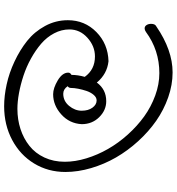

<svg xmlns="http://www.w3.org/2000/svg" viewBox="18 -794 878 955"><g transform="rotate(-90 457.5 -316.0)"><path d="M466.8 -491.2Q497.1 -491.2 535.6 -468.3Q574.2 -445.3 574.2 -416Q574.2 -406.2 563 -399.9Q563 -368.2 553.2 -334Q589.4 -283.2 654.8 -283.2Q706.1 -283.2 747.6 -320.6Q789.1 -357.9 789.1 -410.2Q789.1 -449.7 769.8 -486.3Q750.5 -522.9 718 -550.8Q685.5 -578.6 644.5 -601.3Q603.5 -624 559.1 -638.7Q514.6 -653.3 472.2 -661.1Q429.7 -668.9 394 -668.9Q340.8 -668.9 293.7 -653.6Q246.6 -638.2 210 -609.1Q173.3 -580.1 152.1 -534.7Q130.9 -489.3 130.9 -433.1Q130.9 -381.8 147.9 -325.9Q165 -270 194.6 -218.3Q224.1 -166.5 266.4 -119.6Q308.6 -72.8 356.4 -38.3Q404.3 -3.9 460.4 16.6Q516.6 37.1 571.8 37.1Q686 37.1 776.9 -29.8Q786.1 -36.1 793.9 -36.1Q804.7 -36.1 810.8 -26.6Q816.9 -17.1 816.9 -3.9Q816.9 16.1 804.2 22Q686 103 575.2 103Q513.7 103 451.2 81.1Q388.7 59.1 334.7 21.5Q280.8 -16.1 233.4 -68.1Q186 -120.1 152.3 -178.5Q118.7 -236.8 99.4 -302.2Q80.1 -367.7 80.1 -430.2Q80.1 -516.1 122.3 -585.7Q164.6 -655.3 239.5 -695.1Q314.5 -734.9 407.2 -734.9Q458.5 -734.9 515.6 -722.4Q572.8 -710 629.6 -683.3Q686.5 -656.7 732.2 -620.4Q777.8 -584 806.4 -531.2Q835 -478.5 835 -418Q835 -334 776.1 -276.1Q717.3 -218.3 630.9 -215.8Q567.4 -222.7 524.9 -273.9Q490.7 -227.1 432.1 -227.1Q387.2 -227.1 352.5 -262.2Q317.9 -297.4 317.9 -349.1Q321.3 -410.2 366.5 -450.7Q411.6 -491.2 466.8 -491.2ZM498 -401.9Q498 -413.6 506.8 -418.9Q491.7 -440.9 469.2 -440.9Q433.1 -440.9 408.9 -411.9Q384.8 -382.8 384.8 -349.1Q384.8 -316.4 399.9 -295.7Q415 -274.9 436 -274.9Q451.2 -274.9 463.6 -289.6Q476.1 -304.2 483.2 -325.2Q490.2 -346.2 494.1 -366.5Q498 -386.7 498 -401.9Z"/></g></svg>

Font: Zhizn
Style: Regular
Weight: 400
Designer: Peter Zharnov
Foundry: Peter Zharnov
Version: Version 1.000